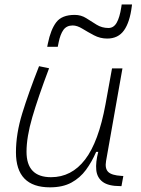

<svg xmlns="http://www.w3.org/2000/svg" viewBox="-20 -821 626 852"><path d="M201.7 10.3Q50.8 10.3 50.8 -145Q50.8 -227.1 78.6 -317.6Q106.4 -408.2 153.3 -527.3L197.8 -518.1Q148.9 -388.7 123.3 -300.8Q97.7 -212.9 97.7 -147.5Q97.7 -34.7 206.5 -34.7Q297.4 -34.7 357.4 -112.8Q417.5 -190.9 448.2 -358.4L477.1 -517.6H523.4L450.7 -106.9Q444.8 -73.2 460.2 -58.1Q475.6 -43 518.6 -40.5L527.3 -40L519 4.9H513.7Q460.9 4.9 435.8 -13.9Q410.6 -32.7 407.2 -66.7Q403.8 -100.6 416 -147H406.7Q387.7 -103 361.6 -67.4Q335.4 -31.7 296.9 -10.7Q258.3 10.3 201.7 10.3ZM189.5 -613.3 192.4 -627.9Q205.1 -690.4 230 -722.7Q254.9 -754.9 311.5 -754.9Q339.8 -754.9 362.5 -740.5Q385.3 -726.1 408.7 -711.4Q432.1 -696.8 461.4 -696.8Q484.4 -696.8 497.8 -720.2Q511.2 -743.7 518.1 -788.6L520 -801.3H565.9L564.9 -793.5Q556.2 -722.7 530.3 -686.3Q504.4 -649.9 455.6 -649.9Q424.3 -649.9 396.7 -664.6Q369.1 -679.2 345.7 -693.6Q322.3 -708 302.7 -708Q275.9 -708 261.7 -688.7Q247.6 -669.4 240.2 -632.8L236.3 -613.3Z"/></svg>

Font: Cascadia Code ExtraLight
Style: Italic
Weight: 200
Italic angle: -10°
Monospace: yes
Designer: Aaron Bell
Foundry: Saja Typeworks
Version: Version 2404.023; ttfautohint (v1.8.4)